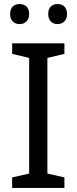

<svg xmlns="http://www.w3.org/2000/svg" viewBox="-20 -928 379 948"><path d="M30 -859C30 -825 51 -809 77 -809C102 -809 124 -825 124 -859C124 -894 102 -908 77 -908C51 -908 30 -894 30 -859ZM218 -859C218 -825 239 -809 264 -809C289 -809 311 -825 311 -859C311 -894 289 -908 264 -908C239 -908 218 -894 218 -859ZM298 0V-52L214 -71V-642L298 -662V-714H40V-662L124 -642V-71L40 -52V0Z"/></svg>

Font: Noto Sans Sunuwar
Style: Regular
Weight: 400
Designer: Anshuman Pandey
Foundry: Jamra Patel LLC
Version: Version 1.000